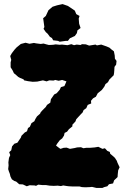

<svg xmlns="http://www.w3.org/2000/svg" viewBox="-20 -897 614 939"><path d="M150 10 125 9 111 14 92 5 74 4 59 -9 50 -12 38 -20 31 -34 28 -47 23 -60 20 -70 22 -88 21 -103 24 -125 30 -138 25 -153 35 -162 39 -181 50 -194 65 -199 82 -224 85 -233 101 -249 112 -255 117 -271 126 -277 134 -295 148 -304 153 -315 161 -328 176 -341 179 -348 188 -358 204 -374 210 -384 226 -395 229 -412 234 -419 245 -435 257 -441 272 -458 278 -471 295 -476 305 -499 284 -506 267 -502 250 -506 242 -503 221 -504 208 -499 190 -504 176 -501 162 -498 140 -497 117 -500 98 -504 95 -509 78 -516 69 -521 59 -530 48 -539 42 -552 32 -568V-592L35 -604L30 -623L38 -637L51 -654L61 -665L82 -682L105 -688L124 -683L146 -687L156 -685L179 -682L193 -684L207 -680L219 -677L240 -678L252 -680L272 -678L283 -679L310 -676L329 -681L342 -676L355 -679L374 -677L381 -681L400 -680L416 -674L447 -679L454 -675L475 -679L501 -670L515 -664L524 -656L537 -646L539 -636L541 -626L542 -610L550 -599L548 -581L540 -570L539 -554L538 -541L536 -529L515 -508L508 -495L496 -486L490 -473L478 -457L473 -453L458 -441L449 -424L435 -416L425 -404L426 -391L409 -384L402 -368L389 -359L384 -347L376 -339L353 -314L349 -303L334 -287V-279L317 -265L308 -253L296 -247L293 -234L284 -220L273 -212L260 -195L254 -185L271 -172L276 -169L291 -174L306 -175L322 -169L345 -173L357 -176L376 -177L388 -172L401 -174H418L443 -176L461 -179L481 -169L493 -172L505 -159L517 -154L519 -145L531 -135L542 -125L551 -111L555 -100L565 -79L558 -64L556 -46L555 -31L538 -15L533 0L513 4L505 14L490 18L481 22H451L430 17L421 18L398 19L380 18L369 15H352H336L317 14L308 13L289 10L278 13L262 11L243 12L223 11L204 8H186L167 6L156 12ZM272 -693 264 -697 240 -700 234 -711 224 -717 213 -732 204 -740 193 -756 197 -765 193 -794 191 -808 204 -819 217 -847 237 -864 259 -871 286 -877 312 -868 327 -858 346 -845 353 -828 369 -819 365 -806 367 -781 374 -760 359 -749 356 -735 346 -721 322 -710 312 -697H301Z"/></svg>

Font: Winky Rough ExtraBold
Style: Regular
Weight: 800
Designer: Simon Atzbach
Foundry: typofactur
Version: Version 1.206; ttfautohint (v1.8.4.7-5d5b)